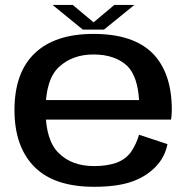

<svg xmlns="http://www.w3.org/2000/svg" viewBox="-20 -730 753 756"><path d="M350.5 5.5V-76Q263 -76 211.5 -127Q159.5 -177.5 159.5 -296Q159.5 -418.5 213 -467Q266 -515.5 348 -515.5Q432.5 -515.5 481 -470.5Q522 -429.5 527.5 -336H146.5V-259H653.5Q656.5 -276.5 656.5 -297.5Q656.5 -443 581 -520Q504.5 -596.5 348 -596.5Q197 -596.5 117 -520.5Q37 -444.5 37 -296.5Q37 -152.5 115.5 -73Q193.5 5.5 350.5 5.5ZM350.5 -76V5.5Q437.5 5.5 494 -13Q550.5 -31.5 589.5 -70Q628.5 -108 639.5 -162.5L527.5 -199.5Q516.5 -162 496 -132Q475 -102.5 438 -89Q401 -76 350.5 -76ZM306 -613.5H389.5L509 -710.5H430L348.5 -642L266.5 -710.5H187Z"/></svg>

Font: Anybody SemiExpanded Medium
Style: Regular
Weight: 500
Width: 6
Version: Version 1.113;gftools[0.9.25]